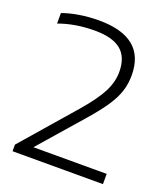

<svg xmlns="http://www.w3.org/2000/svg" viewBox="-137 -846 823 943"><g transform="rotate(20 274.5 -374.5)"><path d="M511 -53.5V0H38.5V-34.5L279.5 -312Q345 -388 371.5 -440.5Q398 -493 398 -544.5Q398 -622 353.5 -658.5Q309 -695 216.5 -695Q114 -695 29.5 -664V-719Q68 -733 116.8 -741Q165.5 -749 219 -749Q461 -749 461 -550Q461 -506 448.5 -466.8Q436 -427.5 407 -383.8Q378 -340 327 -281.5L128 -53.5Z"/></g></svg>

Font: Encode Sans Expanded Light
Style: Regular
Weight: 300
Width: 7
Designer: Multiple Designers
Foundry: Impallari Type
Version: Version 2.000